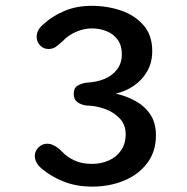

<svg xmlns="http://www.w3.org/2000/svg" viewBox="-20 -646 659 676"><path d="M102.5 -96.5Q102.5 -114.5 115.8 -127.2Q129 -140 146 -140Q159.5 -140 173 -132.2Q186.5 -124.5 198 -112.5Q215.5 -93.5 241.8 -81.2Q268 -69 304 -69Q336 -69 363 -81Q390 -93 406.2 -116.5Q422.5 -140 422.5 -173.5Q422.5 -206 402.5 -228Q382.5 -250 351.2 -261.8Q320 -273.5 285 -274.5Q266.5 -276.5 253 -286Q239.5 -295.5 239.5 -315Q239.5 -336 253 -344.2Q266.5 -352.5 285 -355Q320 -356.5 348 -368.2Q376 -380 392.5 -402Q409 -424 409 -455Q409 -485.5 394.5 -505.8Q380 -526 355.8 -536Q331.5 -546 303 -546Q276 -546 248 -534Q220 -522 200.5 -501Q186.5 -488 176 -480.8Q165.5 -473.5 150.5 -473.5Q133 -473.5 121 -486.2Q109 -499 109 -516.5Q109 -542.5 136.5 -563.5Q163 -588.5 205.8 -607Q248.5 -625.5 303 -625.5Q357.5 -625.5 406 -609Q454.5 -592.5 485.2 -557.2Q516 -522 516 -466.5Q516 -425.5 498 -394.5Q480 -363.5 450.8 -343.8Q421.5 -324 387.5 -316.5Q425 -308 457.2 -290.2Q489.5 -272.5 509.2 -243Q529 -213.5 529 -169.5Q529 -112 498.2 -71.5Q467.5 -31 416.5 -10Q365.5 11 305 11Q248.5 11 204.2 -6.8Q160 -24.5 129 -50.5Q115 -61.5 108.8 -73.5Q102.5 -85.5 102.5 -96.5Z"/></svg>

Font: Sono Monospace Medium
Style: Regular
Weight: 500
Designer: Tyler Finck
Foundry: Tyler Finck
Version: Version 2.112